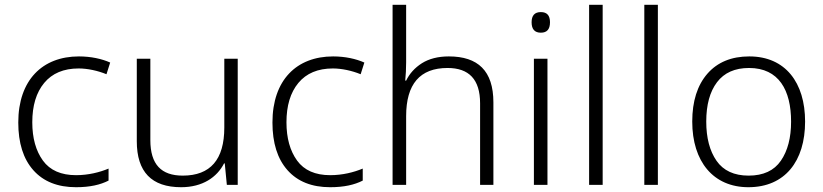

<svg xmlns="http://www.w3.org/2000/svg" viewBox="-20 -780 3473 810"><path d="M300.8 9.8C359.9 9.8 403.3 -0.5 438 -18.1V-68.8C400.9 -53.2 353 -41 300.8 -41C237.8 -41 190.9 -61.5 161.1 -102.5C131.3 -143.6 116.2 -197.3 116.2 -264.2C116.2 -334 132.8 -389.6 166.5 -430.2C200.2 -470.7 248.5 -491.2 312 -491.2C349.1 -491.2 392.6 -481.9 429.2 -466.8L444.8 -516.1C410.2 -531.7 363.8 -542 313 -542C159.2 -542 57.1 -442.4 57.1 -263.2C57.1 -176.8 78.1 -109.9 120.6 -62C163.1 -14.2 223.1 9.8 300.8 9.8Z M926.3 -532.2V-242.2C926.3 -106.9 867.7 -39.1 751 -39.1C660.6 -39.1 614.3 -85.9 614.3 -189V-532.2H557.1V-184.1C557.1 -54.7 619.6 9.8 744.1 9.8C834.5 9.8 895.5 -32.2 925.3 -90.8H928.2L937 0H982.9V-532.2Z M1373 9.8C1432.1 9.8 1475.6 -0.5 1510.3 -18.1V-68.8C1473.1 -53.2 1425.3 -41 1373 -41C1310.1 -41 1263.2 -61.5 1233.4 -102.5C1203.6 -143.6 1188.5 -197.3 1188.5 -264.2C1188.5 -334 1205.1 -389.6 1238.8 -430.2C1272.5 -470.7 1320.8 -491.2 1384.3 -491.2C1421.4 -491.2 1464.8 -481.9 1501.5 -466.8L1517.1 -516.1C1482.4 -531.7 1436 -542 1385.3 -542C1231.4 -542 1129.4 -442.4 1129.4 -263.2C1129.4 -176.8 1150.4 -109.9 1192.9 -62C1235.4 -14.2 1295.4 9.8 1373 9.8Z M1693.4 -759.8H1636.2V0H1693.4V-290C1693.4 -425.3 1751.5 -493.2 1868.2 -493.2C1958 -493.2 2005.4 -445.3 2005.4 -344.2V0H2061.5V-348.1C2061.5 -481.4 1996.1 -542 1873.5 -542C1828.1 -542 1790 -532.2 1759.8 -513.2C1729.5 -493.7 1707.5 -469.2 1693.4 -439.9H1689.5C1691.9 -463.9 1693.4 -489.3 1693.4 -517.1Z M2261.7 -729C2235.8 -729 2222.7 -714.8 2222.7 -686C2222.7 -656.7 2235.8 -642.1 2261.7 -642.1C2287.6 -642.1 2300.3 -656.7 2300.3 -686C2300.3 -714.8 2287.6 -729 2261.7 -729ZM2232.4 -532.2V0H2289.6V-532.2Z M2522.5 -759.8H2465.3V0H2522.5Z M2755.4 -759.8H2698.2V0H2755.4Z M3376.5 -267.1C3376.5 -431.2 3293.5 -542 3141.1 -542C3065.9 -542 3006.8 -517.6 2964.4 -469.2C2921.9 -420.4 2900.4 -353 2900.4 -267.1C2900.4 -98.6 2989.3 9.8 3137.2 9.8C3291.5 9.8 3376.5 -100.1 3376.5 -267.1ZM2959.5 -267.1C2959.5 -337.9 2974.6 -393.1 3004.9 -433.1C3035.2 -473.1 3080.1 -493.2 3140.1 -493.2C3266.1 -493.2 3317.4 -398.9 3317.4 -267.1C3317.4 -199.2 3303.2 -144 3274.4 -102.1C3245.6 -60.1 3200.2 -39.1 3138.2 -39.1C3077.1 -39.1 3031.7 -60.1 3002.9 -101.6C2974.1 -143.1 2959.5 -198.2 2959.5 -267.1Z"/></svg>

Font: Noto Reveo Sans
Style: Regular
Weight: 300
Designer: Monotype Design Team
Foundry: Monotype Imaging Inc.
Version: Version 2.007